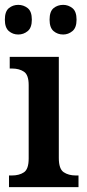

<svg xmlns="http://www.w3.org/2000/svg" viewBox="-20 -770 358 790"><path d="M17 0V-48H29Q59 -48 78.5 -61Q98 -74 98 -118V-420Q98 -462 78.5 -475Q59 -488 30 -488H20V-536H222V-120Q222 -75 242 -61.5Q262 -48 292 -48H303V0ZM240 -628Q217 -628 200.5 -642Q184 -656 184 -689Q184 -723 200.5 -736.5Q217 -750 240 -750Q261 -750 278 -736.5Q295 -723 295 -689Q295 -656 278 -642Q261 -628 240 -628ZM55 -628Q33 -628 16.5 -642Q0 -656 0 -689Q0 -723 16.5 -736.5Q33 -750 55 -750Q77 -750 94 -736.5Q111 -723 111 -689Q111 -656 94 -642Q77 -628 55 -628Z"/></svg>

Font: Noto Serif Sinhala SemiCondensed SemiBold
Style: Regular
Weight: 600
Width: 4
Designer: Jelle Bosma - Monotype Design Team
Foundry: Monotype Imaging Inc.
Version: Version 2.007; ttfautohint (v1.8.4.7-5d5b)